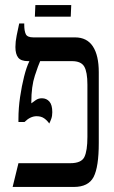

<svg xmlns="http://www.w3.org/2000/svg" viewBox="-20 -740 453 760"><path d="M30 0 53 -94H258Q302 -94 314 -118.5Q326 -143 326 -198V-405Q326 -455 313.5 -476.5Q301 -498 265 -498H139Q132 -483 118 -440.5Q104 -398 104 -336V-331Q112 -337 122 -344Q132 -351 146 -351Q164 -351 175.5 -338Q187 -325 187 -296Q187 -281 183 -270Q179 -259 175 -251Q167 -263 155 -271.5Q143 -280 125 -280Q100 -280 77 -257H53V-269Q53 -312 59.5 -356Q66 -400 75.5 -437.5Q85 -475 96 -497V-498H91Q63 -498 52 -512Q41 -526 41 -554Q41 -575 46 -599.5Q51 -624 56 -647H76V-641Q76 -618 82 -605Q88 -592 112 -592H277Q324 -592 347.5 -556.5Q371 -521 371 -454V-174Q371 -79 350.5 -39.5Q330 0 272 0ZM118 -674 120 -720H262L260 -674Z"/></svg>

Font: Noto Serif Hebrew ExtraCondensed Medium
Style: Regular
Weight: 500
Width: 2
Designer: Monotype Design Team
Foundry: Monotype Imaging Inc.
Version: Version 2.004; ttfautohint (v1.8.4.7-5d5b)